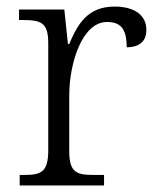

<svg xmlns="http://www.w3.org/2000/svg" viewBox="-20 -565 481 585"><path d="M40 0H297V-32H266C215 -32 191 -38 191 -104V-274C191 -372 230 -498 306 -498C348 -498 366 -477 366 -421C409 -421 426 -443 426 -474C426 -517 392 -545 329 -545C246 -545 216 -490 191 -431H187L176 -536H38V-504H47C105 -504 127 -497 127 -433V-107C127 -39 104 -32 52 -32H40Z"/></svg>

Font: Noto Serif Telugu Light
Style: Regular
Weight: 300
Designer: Jelle Bosma - Monotype Design Team
Foundry: Monotype Imaging Inc.
Version: Version 2.005